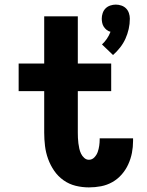

<svg xmlns="http://www.w3.org/2000/svg" viewBox="-20 -806 640 834"><path d="M471 -567 423 -613Q435 -624 444.5 -638Q454 -652 460 -668Q451 -670 443.5 -676Q436 -682 431 -689.5Q426 -697 424 -706.5Q422 -716 422 -725Q422 -737 426 -749Q430 -761 438.5 -769.5Q447 -778 459 -782Q471 -786 483 -786Q495 -786 507 -782Q519 -778 527.5 -769.5Q536 -761 540 -749Q544 -737 544 -725Q544 -702 539 -680Q534 -658 525 -638Q516 -618 502 -600Q488 -582 471 -567ZM366 8Q337 8 308.5 1Q280 -6 256 -23Q232 -40 215.5 -64Q199 -88 189 -115.5Q179 -143 175.5 -172Q172 -201 172 -230V-410H61V-530H172V-735H318V-530H463V-410H318V-230Q318 -219 318.5 -207Q319 -195 320.5 -183.5Q322 -172 324.5 -160.5Q327 -149 332 -138.5Q337 -128 346 -120Q355 -112 366 -112Q380 -112 390 -122.5Q400 -133 404.5 -146Q409 -159 411 -173Q413 -187 413 -200Q413 -202 413 -203Q413 -204 413 -205H558Q558 -202 558 -199.5Q558 -197 558 -194Q558 -167 553 -141.5Q548 -116 537 -92Q526 -68 508.5 -48Q491 -28 468 -15Q445 -2 419 3Q393 8 366 8Z"/></svg>

Font: Iosevka Curly Slab HvEx
Style: Regular
Weight: 900
Width: 7
Monospace: yes
Designer: Belleve Invis
Foundry: Belleve Invis
Version: Version 11.1.0; ttfautohint (v1.8.3)